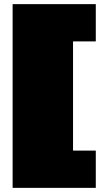

<svg xmlns="http://www.w3.org/2000/svg" viewBox="-20 -820 510 928"><path d="M41 88Q41 7 41 -74Q41 -155 41 -235.5Q41 -316 41 -397Q41 -478 41 -559Q41 -619 41 -679.5Q41 -740 41 -800H443V-620H333Q333 -586 333 -551.5Q333 -517 333 -482.5Q333 -448 333 -413Q333 -373 333 -333Q333 -293 333 -252.5Q333 -212 333 -172Q333 -132 333 -92H443V88Z"/></svg>

Font: Climate Crisis
Style: Regular
Weight: 400
Version: Version 1.003